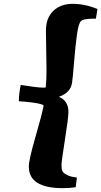

<svg xmlns="http://www.w3.org/2000/svg" viewBox="-20 -755 527 999"><path d="M222 -390 219 -596Q219 -661 257 -698Q295 -735 358.5 -735Q422 -735 487 -708L479 -658Q475 -658 471 -658Q412 -658 400 -644Q388 -630 380 -572Q372 -514 365.5 -433Q359 -352 355 -325Q348 -273 286 -251Q309 -243 322.5 -223Q336 -203 336 -172.5Q336 -142 318 -29Q300 84 300 104Q300 124 303 131Q308 145 327 154.5Q346 164 363 166L380 169L374 219Q345 224 307 224Q130 224 130 112Q130 76 164.5 -42.5Q199 -161 207 -206Q197 -218 108 -226L78 -228Q79 -275 88 -313Q174 -299 207 -299L218 -300Q222 -337 222 -390Z"/></svg>

Font: Oleo Script
Style: Bold
Weight: 700
Designer: Soytutype
Foundry: Soytutype
Version: Version 1.002